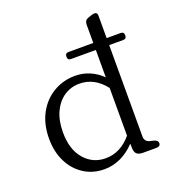

<svg xmlns="http://www.w3.org/2000/svg" viewBox="-135 -836 860 952"><g transform="rotate(-20 295.0 -360.0)"><path d="M267 -577Q267 -596 284 -596H415.5V-692Q415.5 -715 434.5 -722L452 -728Q463.5 -732 471 -732Q486 -732 486 -715V-596H560Q577.5 -596 577.5 -577.5Q577.5 -559 560 -559H486V-77Q486 -50 512 -43L533.5 -38Q553.5 -31.5 553.5 -18Q553.5 0 530.5 0H461.5Q438.5 0 428 -10Q417.5 -20 417.5 -44.5L417 -64Q383.5 -28 341.8 -8.2Q300 11.5 255 11.5Q194 11.5 147 -18.8Q100 -49 73.5 -102.2Q47 -155.5 47 -224Q47 -300.5 77.5 -356.8Q108 -413 159.8 -443.5Q211.5 -474 274 -474Q315 -474 351.5 -458.2Q388 -442.5 415.5 -414.5V-559H284Q267 -559 267 -577ZM122.5 -230Q122.5 -140 166.8 -88.8Q211 -37.5 279 -37.5Q319.5 -37.5 354 -55.8Q388.5 -74 415.5 -107V-358.5Q360.5 -430 280.5 -430Q236.5 -430 200.5 -406.2Q164.5 -382.5 143.5 -337.8Q122.5 -293 122.5 -230Z"/></g></svg>

Font: Fraunces 9pt S100 Light
Style: Regular
Weight: 300
Version: Version 1.000; ttfautohint (v1.8.3)